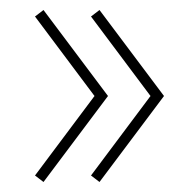

<svg xmlns="http://www.w3.org/2000/svg" viewBox="-20 -429 353 384"><path d="M169 -237 50 -396 67 -409 196 -237 67 -65 50 -78ZM281 -237 162 -396 179 -409 308 -237 179 -65 162 -78Z"/></svg>

Font: Elsie Swash Caps Black
Style: Regular
Weight: 900
Designer: Alejandro Inler
Foundry: Alejandro Inler
Version: 1.003